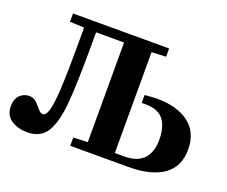

<svg xmlns="http://www.w3.org/2000/svg" viewBox="-121 -931 1342 1134"><g transform="rotate(20 550.0 -364.0)"><path d="M762 -688 672 -684V-50H731Q812 -50 852 -92Q892 -134 892 -212Q892 -301 852.5 -344.5Q813 -388 720 -382V-432Q765 -437 797 -437Q924 -437 998 -381Q1072 -325 1072 -216Q1072 -108 994.5 -54Q917 0 775 0H410V-52L500 -56V-682H324V-602Q324 -354 312.5 -230.5Q301 -107 263 -47.5Q225 12 142 12Q83 12 41.5 -16Q0 -44 0 -102Q0 -146 24.5 -170Q49 -194 82 -194Q106 -194 121 -182.5Q136 -171 154 -149Q166 -134 174.5 -127Q183 -120 192 -120Q213 -120 225 -161Q237 -202 242.5 -302.5Q248 -403 248 -585V-684L158 -688V-740H762Z"/></g></svg>

Font: Minipax
Style: Bold
Weight: 700
Designer: Raphaël Ronot, Igor Stepanchenko (Cyrillic)
Foundry: steppetype
Version: Version 1.002